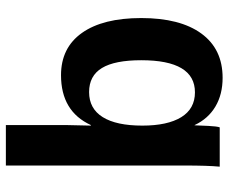

<svg xmlns="http://www.w3.org/2000/svg" viewBox="-82 -683 775 651"><g transform="rotate(-90 305.5 -357.5)"><path d="M569.8 -266.1Q569.8 -134.3 517.3 -62.3Q464.8 9.8 367.2 9.8Q311 9.8 269.8 -14.6Q228.5 -39.1 207 -85H206.1Q206.1 -78.1 204.1 -38.1Q202.6 -8.8 199.2 0H65.9Q69.8 -39.6 69.8 -121.1V-725.1H207V-522L205.1 -437H207Q253.4 -538.1 376 -538.1Q469.2 -538.1 519.5 -467Q569.8 -396 569.8 -266.1ZM426.8 -266.1Q426.8 -356 400.4 -399.4Q374 -442.9 318.8 -442.9Q262.7 -442.9 233.9 -396.7Q205.1 -350.6 205.1 -262.2Q205.1 -177.2 233.6 -130.6Q262.2 -84 317.9 -84Q426.8 -84 426.8 -266.1Z"/></g></svg>

Font: Libra Sans Modern
Style: Bold
Weight: 700
Foundry: Stefan Peev, Context Ltd
Version: Version 1.000